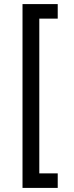

<svg xmlns="http://www.w3.org/2000/svg" viewBox="-20 -780 360 938"><path d="M90 138V-760H262V-689H172V67H262V138Z"/></svg>

Font: IBM Plex Sans Thai Looped Text
Style: Regular
Weight: 450
Designer: Mike Abbink, Paul van der Laan, Pieter van Rosmalen, Ben Mitchell, Mark Frömberg
Foundry: Bold Monday
Version: Version 1.1